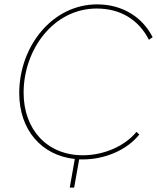

<svg xmlns="http://www.w3.org/2000/svg" viewBox="-20 -722 718 878"><path d="M359 7C461 7 562 -37 617 -107L604 -119C550 -53 454 -12 359 -12C195 -12 88 -130 88 -298C88 -497 226 -683 422 -683C531 -683 614 -632 661 -540L678 -552C631 -644 540 -702 424 -702C220 -702 68 -511 68 -296C68 -127 171 -11 322 5L299 136H319L342 7Z"/></svg>

Font: Fixel Display Thin
Style: Italic
Weight: 100
Italic angle: -10°
Designer: AlfaBravo + MacPaw
Foundry: Kyrylo Tkachov, Marchela Mozhyna, Serhii Makarenko, Maria Weinstein, Zakhar Kryvoshyya
Version: Version 1.210;Glyphs 3.2 (3217)